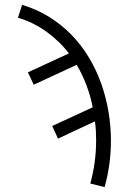

<svg xmlns="http://www.w3.org/2000/svg" viewBox="-20 -558 540 791"><path d="M411 213 352 198Q364 155 370 110.5Q376 66 376 21Q376 1 375 -18.5Q374 -38 371 -58L219 13L195 -39L362 -116Q353 -162 336.5 -206Q320 -250 296 -291L119 -209L95 -260L264 -338Q244 -364 220.5 -386.5Q197 -409 170.5 -428Q144 -447 114.5 -461.5Q85 -476 54 -485L71 -538Q129 -521 180.5 -489.5Q232 -458 273.5 -415.5Q315 -373 346 -321.5Q377 -270 397 -213.5Q417 -157 427 -97.5Q437 -38 437 21Q437 70 430.5 118Q424 166 411 213Z"/></svg>

Font: Iosevka Slab Light
Style: Regular
Weight: 300
Monospace: yes
Designer: Belleve Invis
Foundry: Belleve Invis
Version: Version 11.1.0; ttfautohint (v1.8.3)